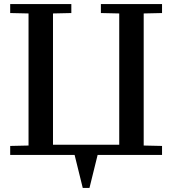

<svg xmlns="http://www.w3.org/2000/svg" viewBox="-20 -760 845 942"><path d="M330 -696 240 -694V-50H565V-694L475 -696V-740H775V-696L685 -694V-46L775 -44V0H459L419 162H386L346 0H30V-44L120 -46V-694L30 -696V-740H330Z"/></svg>

Font: Minipax
Style: Bold
Weight: 500
Designer: Raphaël Ronot, Igor Stepanchenko (Cyrillic)
Foundry: steppetype
Version: Version 1.002